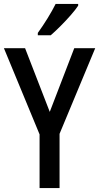

<svg xmlns="http://www.w3.org/2000/svg" viewBox="-20 -1011 506 980"><path d="M234 -440 359 -765H466L284 -328V-51H182V-325L0 -765H108ZM379 -982Q366 -962 341 -933.5Q316 -905 288.5 -877.5Q261 -850 239 -831H173V-843Q199 -879 223 -918Q247 -957 264 -991H379Z"/></svg>

Font: Noto Sans Tamil UI Condensed Medium
Style: Regular
Weight: 500
Width: 3
Designer: Jelle Bosma - Monotype Design Team
Foundry: Monotype Imaging Inc.
Version: Version 2.004; ttfautohint (v1.8.4.7-5d5b)